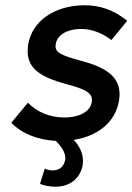

<svg xmlns="http://www.w3.org/2000/svg" viewBox="-20 -530 503 729"><path d="M432 -149C433 -157 434 -165 434 -172C434 -240 381 -275 285 -300C215 -319 191 -330 191 -354C191 -394 231 -420 289 -420C324 -420 363 -408 403 -378L463 -451C408 -496 353 -510 302 -510C188 -510 102 -451 87 -361C86 -352 85 -344 85 -336C85 -269 134 -238 230 -211C299 -193 329 -179 329 -151C329 -111 288 -84 224 -84C167 -84 119 -106 86 -140L23 -64C62 -23 123 1 192 5C213 26 228 48 228 71C228 77 226 83 224 89C216 109 199 117 180 117C170 117 160 115 150 110L132 168C146 174 168 179 190 179C227 179 268 165 288 118C293 106 295 93 295 81C295 54 284 27 260 1C352 -13 419 -67 432 -149Z"/></svg>

Font: Arthouse Owned Medium
Style: Italic
Weight: 500
Italic angle: -10°
Designer: Jeremy Tribby
Foundry: Tribby Type
Version: Version 1.000;PS 001.000;hotconv 1.0.88;makeotf.lib2.5.64775